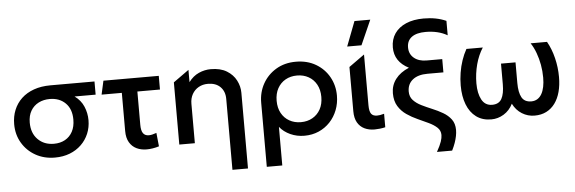

<svg xmlns="http://www.w3.org/2000/svg" viewBox="-56 -951 4052 1353"><g transform="rotate(-5 1969.5 -275.0)"><path d="M300.3 15Q223.7 15 163.4 -19Q103.2 -53 68.5 -111.7Q33.8 -170.3 33.8 -244.1Q33.8 -298.6 52.5 -344.5Q71.2 -390.4 106.9 -424.2Q142.7 -457.9 194.4 -476.4Q246.1 -495 312.2 -495H623.9V-401.8H474.8Q518.7 -370.3 538.4 -323.9Q558.1 -277.6 558.1 -227.2Q558.1 -176.2 539.6 -132.2Q521.1 -88.1 487 -55.1Q453 -22 405.7 -3.5Q358.3 15 300.3 15ZM301.6 -82.5Q346.5 -82.5 380.4 -101.4Q414.3 -120.3 433.2 -155.6Q452.2 -190.9 452.2 -240.6Q452.2 -315.3 409.7 -357.3Q367.2 -399.4 298.4 -399.4Q254.4 -399.4 219.6 -381.6Q184.8 -363.8 164.4 -329.5Q144.1 -295.3 144.1 -245.6Q144.1 -171.2 187.9 -126.9Q231.8 -82.5 301.6 -82.5Z M949.1 14Q909.4 14 877.7 -1.2Q846 -16.4 827.4 -48Q808.8 -79.5 808.8 -128.2V-398.2H665.7L687.1 -495H1078.6V-398.2H918.8V-162.8Q918.8 -120.8 932.4 -102.3Q946 -83.9 972.6 -83.9Q983.9 -83.9 997.3 -87Q1010.7 -90.1 1026.8 -95.9L1036.6 -0.1Q1015.4 6.6 992.5 10.3Q969.6 14 949.1 14Z M1538.1 210V-291.8Q1538.1 -344.8 1506.2 -376.8Q1474.2 -408.8 1417.8 -408.8Q1381.2 -408.8 1352.4 -392.4Q1323.6 -376.1 1307.1 -346.7Q1290.6 -317.2 1290.6 -278.6V0H1180.6V-440.1L1290.6 -518.8V-432Q1321.3 -473.2 1362.5 -491.6Q1403.6 -510 1447.7 -510Q1515.5 -510 1560 -482.9Q1604.4 -455.8 1626.2 -413.5Q1648.1 -371.2 1648.1 -326V210Z M1781.1 210V-242.6Q1781.1 -317.2 1815.1 -377.8Q1849.2 -438.4 1909.6 -474.2Q1969.9 -510 2048.8 -510Q2129.6 -510 2189.9 -474.5Q2250.2 -439.1 2283.7 -379.4Q2317.2 -319.7 2317.2 -247.5Q2317.2 -192.9 2298.7 -145.2Q2280.2 -97.6 2246.5 -61.6Q2212.8 -25.6 2166.6 -5.3Q2120.4 15 2064.9 15Q2011.9 15 1965.7 -5.9Q1919.6 -26.9 1890.7 -62.9V210ZM2048.8 -82.5Q2094.8 -82.5 2130.5 -102.8Q2166.2 -123 2186.6 -159.9Q2206.9 -196.9 2206.9 -247.5Q2206.9 -298.1 2186.5 -335.2Q2166.1 -372.3 2130.3 -392.4Q2094.6 -412.5 2048.8 -412.5Q2003 -412.5 1967.3 -392.4Q1931.6 -372.3 1911.1 -335.2Q1890.7 -298.1 1890.7 -247.5Q1890.7 -196.9 1911 -159.9Q1931.4 -123 1967.1 -102.8Q2002.8 -82.5 2048.8 -82.5Z M2561.1 14Q2521.1 14 2489.7 -1Q2458.4 -16.1 2440.5 -47.2Q2422.6 -78.3 2422.6 -127V-440.1L2532.6 -518.8V-159.9Q2532.6 -116.4 2545.5 -99.2Q2558.4 -82 2586.7 -82Q2596.3 -82 2608.3 -83.8Q2620.4 -85.6 2637.1 -90.5V4.9Q2619.7 9.3 2598.2 11.7Q2576.8 14 2561.1 14ZM2419.2 -585 2486.1 -759.5H2597.8L2520.4 -585Z M3092.2 210H2984.8Q3009 166.6 3017.9 140Q3026.8 113.3 3026.8 93.9Q3026.8 62 3004.1 40.8Q2981.3 19.5 2945.3 2.4Q2909.3 -14.6 2869.1 -32.7Q2828.8 -50.7 2792.8 -75.4Q2756.8 -100.1 2734.1 -137Q2711.3 -174 2711.3 -228.6Q2711.3 -284.9 2744.4 -328.6Q2777.6 -372.3 2839.6 -398.3Q2739.1 -449.6 2739.1 -550.6Q2739.1 -607.6 2767.6 -648.9Q2796.1 -690.2 2848.3 -712.6Q2900.6 -735 2972.4 -735Q3018.1 -735 3057.3 -727.5Q3096.4 -720 3131.8 -704.3V-602.2Q3099.8 -620.9 3061.3 -630.1Q3022.9 -639.4 2978.4 -639.4Q2914.2 -639.4 2880.1 -614.2Q2845.9 -588.9 2845.9 -541.2Q2845.9 -494.5 2879.4 -466.4Q2912.9 -438.4 2968.9 -438.4H3078.9V-344.6H2965.8Q2899.2 -344.6 2861.4 -314.5Q2823.6 -284.3 2823.6 -231.5Q2823.6 -194.6 2845.9 -170.2Q2868.2 -145.9 2903.4 -128.5Q2938.6 -111.1 2977.9 -94.9Q3017.2 -78.8 3052.5 -58.3Q3087.7 -37.9 3110 -8Q3132.3 21.8 3132.3 67.5Q3132.3 87.5 3127.8 110.1Q3123.4 132.7 3114.7 157.7Q3105.9 182.6 3092.2 210Z M3386.9 15Q3323.9 15 3280.3 -17.3Q3236.8 -49.6 3214.6 -107.2Q3192.3 -164.8 3192.3 -241.1Q3192.3 -287 3199.6 -331.8Q3206.8 -376.6 3220.9 -418.1Q3234.9 -459.5 3254.9 -495H3370.8Q3355.1 -471 3342.5 -442.2Q3329.9 -413.3 3321.3 -381.3Q3312.8 -349.4 3308.2 -315.2Q3303.7 -281.1 3303.7 -246.6Q3303.7 -175.9 3327.6 -131.7Q3351.4 -87.5 3400.6 -86.9Q3449.2 -86.6 3468.9 -122Q3488.6 -157.5 3488.6 -224.4V-370.6H3591.3V-224.4Q3591.3 -157.5 3611.2 -122Q3631 -86.6 3679.3 -86.9Q3703.9 -87.2 3722.1 -98.8Q3740.3 -110.3 3752.3 -131.4Q3764.3 -152.4 3770.2 -181.6Q3776.2 -210.8 3776.2 -246.6Q3776.2 -292.9 3768.2 -337.6Q3760.2 -382.2 3745.2 -422.7Q3730.3 -463.1 3709.1 -495H3824.9Q3855.1 -442 3871.3 -375.9Q3887.6 -309.8 3887.6 -241.1Q3887.6 -183.9 3875 -136.7Q3862.4 -89.6 3837.6 -55.7Q3812.8 -21.8 3776.6 -3.4Q3740.4 15 3692.9 15Q3645.1 15 3604.3 -10.3Q3563.4 -35.7 3539.9 -82.4Q3516.8 -35.7 3475.3 -10.3Q3433.8 15 3386.9 15Z"/></g></svg>

Font: Geologica-Sharp
Style: Regular
Weight: 100
Designer: Sindre Bremnes, Frode Helland
Foundry: Monokrom Skriftforlag AS
Version: Version 1.010;gftools[0.9.28]